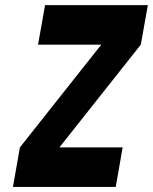

<svg xmlns="http://www.w3.org/2000/svg" viewBox="-20 -739 604 759"><path d="M464.8 -156.2 437.5 0H31.2L58.6 -156.2L380.4 -562.5H130.4L158.2 -718.8H564.5L536.6 -562.5L214.8 -156.2Z"/></svg>

Font: Signwood
Style: Italic
Weight: 400
Italic angle: -10°
Designer: GGBotNet
Foundry: GGBotNet
Version: 0.95